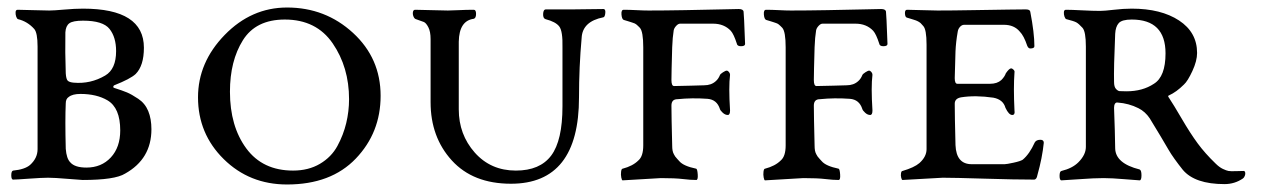

<svg xmlns="http://www.w3.org/2000/svg" viewBox="-20 -476 3375 511"><path d="M155 -281Q156 -265 160.5 -261Q165 -257 176 -256Q221 -252 260 -275Q289 -292 289 -340Q289 -377 271.5 -399Q254 -421 201 -421Q174 -421 164.5 -414Q155 -407 154 -390Q153 -337 155 -281ZM200 3Q195 3 160 0Q125 -3 108 -3Q92 -3 57.5 -0.5Q23 2 15 2Q10 2 10 -9.5Q10 -21 15 -22Q46 -25 60 -37Q80 -55 80 -79V-352Q80 -389 71 -399Q53 -419 28 -425Q25 -426 23 -432Q21 -438 21.5 -444Q22 -450 27 -450Q41 -450 67.5 -449Q94 -448 111 -448Q123 -448 151 -450.5Q179 -453 201 -453Q363 -453 363 -349Q363 -301 341 -279Q327 -266 284 -249Q282 -248 281.5 -245.5Q281 -243 284 -242Q306 -235 318 -230Q330 -225 348 -213Q366 -201 374.5 -180.5Q383 -160 383 -132Q383 -53 313 -14Q286 3 200 3ZM300 -129Q300 -189 266 -209Q237 -226 194 -226Q173 -226 163 -218Q155 -213 155 -201Q153 -157 155 -80Q157 -54 167 -44Q179 -30 210 -30Q250 -30 275 -57Q300 -84 300 -129Z M738 -424Q661 -424 626.5 -369Q592 -314 592 -232Q592 -140 635.5 -81Q679 -22 760 -22Q801 -22 831.5 -40Q862 -58 878 -87.5Q894 -117 901.5 -148.5Q909 -180 909 -212Q909 -297 865.5 -360.5Q822 -424 738 -424ZM507 -217Q507 -310 578 -383Q649 -456 744 -456Q846 -456 919.5 -388.5Q993 -321 993 -221Q993 -123 927 -54Q861 15 744 15Q644 15 575.5 -52.5Q507 -120 507 -217Z M1126 -204V-372Q1126 -392 1120 -403.5Q1114 -415 1108 -417.5Q1102 -420 1087 -425Q1083 -426 1080.5 -432Q1078 -438 1079 -444Q1080 -450 1085 -450Q1101 -450 1128 -449Q1155 -448 1172 -448Q1184 -448 1202 -449Q1220 -450 1241 -450Q1247 -450 1247 -439Q1247 -428 1241 -426Q1202 -421 1201 -365V-185Q1201 -118 1243.5 -70Q1286 -22 1353 -22Q1417 -22 1447 -62Q1477 -102 1477 -193V-350Q1478 -393 1468.5 -405.5Q1459 -418 1432 -425Q1425 -427 1425.5 -439Q1426 -451 1433 -451H1505Q1520 -451 1545 -451.5Q1570 -452 1586 -452Q1592 -452 1591 -441.5Q1590 -431 1586 -430Q1530 -419 1528 -375Q1521 -298 1521 -217Q1521 13 1340 13Q1239 13 1182.5 -49Q1126 -111 1126 -204Z M1833 3Q1818 3 1797.5 0.5Q1777 -2 1739 -2L1637 4Q1635 4 1633.5 -3.5Q1632 -11 1633 -19Q1634 -27 1637 -27Q1664 -34 1679 -49Q1692 -60 1692 -89V-350Q1692 -392 1683 -402Q1680 -405 1678 -407Q1676 -409 1673.5 -411Q1671 -413 1669.5 -413.5Q1668 -414 1664 -415.5Q1660 -417 1658 -417.5Q1656 -418 1650 -420Q1644 -422 1640 -423Q1635 -425 1634 -437.5Q1633 -450 1640 -450Q1655 -450 1674 -449Q1693 -448 1706 -448Q1747 -448 1803 -449Q1859 -450 1899.5 -451Q1940 -452 1946 -452Q1958 -452 1959 -445Q1960 -441 1963 -359Q1963 -353 1952 -353Q1942 -353 1941 -360Q1933 -385 1925 -394Q1907 -413 1878 -413H1790Q1785 -413 1779.5 -407Q1774 -401 1773 -395Q1770 -377 1769 -350Q1767 -282 1767 -263Q1767 -247 1774 -247Q1790 -247 1819 -248Q1848 -249 1854 -249Q1873 -249 1885 -260Q1892 -266 1896 -276Q1897 -279 1904 -283.5Q1911 -288 1914 -288Q1917 -288 1920 -284.5Q1923 -281 1923 -277Q1919 -245 1923 -182Q1923 -170 1917 -170Q1910 -170 1903.5 -176Q1897 -182 1896 -186Q1888 -211 1863 -213Q1822 -216 1783 -212Q1767 -212 1767 -195Q1767 -167 1769 -89Q1769 -81 1770 -75.5Q1771 -70 1773.5 -65.5Q1776 -61 1777 -59.5Q1778 -58 1782.5 -53Q1787 -48 1788 -47Q1799 -34 1833 -27Q1836 -26 1837 -11.5Q1838 3 1833 3Z M2212 3Q2197 3 2176.5 0.5Q2156 -2 2118 -2L2016 4Q2014 4 2012.5 -3.5Q2011 -11 2012 -19Q2013 -27 2016 -27Q2043 -34 2058 -49Q2071 -60 2071 -89V-350Q2071 -392 2062 -402Q2059 -405 2057 -407Q2055 -409 2052.5 -411Q2050 -413 2048.5 -413.5Q2047 -414 2043 -415.5Q2039 -417 2037 -417.5Q2035 -418 2029 -420Q2023 -422 2019 -423Q2014 -425 2013 -437.5Q2012 -450 2019 -450Q2034 -450 2053 -449Q2072 -448 2085 -448Q2126 -448 2182 -449Q2238 -450 2278.5 -451Q2319 -452 2325 -452Q2337 -452 2338 -445Q2339 -441 2342 -359Q2342 -353 2331 -353Q2321 -353 2320 -360Q2312 -385 2304 -394Q2286 -413 2257 -413H2169Q2164 -413 2158.5 -407Q2153 -401 2152 -395Q2149 -377 2148 -350Q2146 -282 2146 -263Q2146 -247 2153 -247Q2169 -247 2198 -248Q2227 -249 2233 -249Q2252 -249 2264 -260Q2271 -266 2275 -276Q2276 -279 2283 -283.5Q2290 -288 2293 -288Q2296 -288 2299 -284.5Q2302 -281 2302 -277Q2298 -245 2302 -182Q2302 -170 2296 -170Q2289 -170 2282.5 -176Q2276 -182 2275 -186Q2267 -211 2242 -213Q2201 -216 2162 -212Q2146 -212 2146 -195Q2146 -167 2148 -89Q2148 -81 2149 -75.5Q2150 -70 2152.5 -65.5Q2155 -61 2156 -59.5Q2157 -58 2161.5 -53Q2166 -48 2167 -47Q2178 -34 2212 -27Q2215 -26 2216 -11.5Q2217 3 2212 3Z M2624 -216Q2576 -223 2538 -217Q2521 -214 2521 -200Q2521 -168 2523 -90Q2525 -39 2566 -39H2654Q2659 -39 2677.5 -43Q2696 -47 2702 -51Q2720 -66 2734 -97Q2738 -104 2749 -104Q2758 -104 2758 -96Q2754 -56 2741 -10Q2739 2 2732 2Q2681 2 2600.5 -0.5Q2520 -3 2489 -3L2382 3Q2380 3 2378.5 -3Q2377 -9 2378 -15Q2379 -21 2382 -21Q2413 -30 2427 -42Q2446 -59 2446 -79V-357Q2446 -398 2437 -407Q2434 -410 2432 -412.5Q2430 -415 2427.5 -416.5Q2425 -418 2423.5 -419Q2422 -420 2418 -421.5Q2414 -423 2412 -423.5Q2410 -424 2404 -426Q2398 -428 2394 -429Q2389 -430 2388.5 -440Q2388 -450 2394 -450Q2408 -450 2433.5 -449Q2459 -448 2475 -448Q2513 -448 2569.5 -449Q2626 -450 2664 -450.5Q2702 -451 2710 -451Q2721 -451 2722 -445Q2733 -388 2733 -353Q2733 -347 2722 -347Q2717 -347 2714 -354Q2705 -381 2694 -392Q2679 -410 2652 -410H2546Q2540 -410 2535 -404.5Q2530 -399 2529 -392Q2524 -364 2523 -339Q2521 -273 2521 -268Q2521 -253 2528 -253H2615Q2634 -253 2645 -263Q2654 -272 2657 -281Q2666 -294 2671 -294Q2674 -294 2677.5 -290.5Q2681 -287 2680 -283Q2677 -243 2680 -182Q2682 -170 2674 -170Q2665 -170 2656 -189Q2650 -211 2624 -216Z M2945 -258Q2945 -245 2950 -239.5Q2955 -234 2959.5 -233.5Q2964 -233 2978 -233Q3021 -233 3051 -253Q3082 -272 3082 -334Q3082 -424 2992 -424Q2966 -424 2957.5 -414.5Q2949 -405 2948 -386Q2944 -294 2945 -258ZM2945 -189Q2946 -166 2947 -129.5Q2948 -93 2948 -81Q2949 -41 3013 -25Q3018 -23 3018 -9.5Q3018 4 3013 4Q3009 4 2974 1Q2939 -2 2917 -2Q2892 -2 2851.5 1Q2811 4 2805 4Q2800 4 2800 -8Q2800 -20 2805 -21Q2834 -28 2850 -44Q2870 -64 2870 -85V-352Q2870 -392 2861 -402Q2851 -413 2844.5 -416.5Q2838 -420 2818 -425Q2815 -426 2813 -432Q2811 -438 2811.5 -444Q2812 -450 2817 -450Q2831 -450 2860 -448.5Q2889 -447 2908 -447Q2919 -447 2944.5 -450Q2970 -453 2992 -453Q3070 -453 3118 -421.5Q3166 -390 3166 -335Q3166 -314 3153.5 -287Q3141 -260 3131 -251Q3111 -231 3091 -222Q3087 -221 3091 -216Q3103 -198 3125.5 -159.5Q3148 -121 3167.5 -94.5Q3187 -68 3215 -41Q3225 -31 3234.5 -26.5Q3244 -22 3249.5 -21Q3255 -20 3269 -20.5Q3283 -21 3290 -21Q3293 -21 3294 -17Q3295 -13 3293 -8Q3291 -3 3288 -1Q3266 14 3239 14Q3160 14 3128 -24Q3116 -39 3106 -53Q3096 -67 3090 -77.5Q3084 -88 3068.5 -114Q3053 -140 3040 -161Q3028 -179 3010 -188Q2984 -201 2955 -203Q2950 -204 2947.5 -200Q2945 -196 2945 -189Z"/></svg>

Font: EB Garamond
Style: SC
Weight: 400
Version: Version 000.010